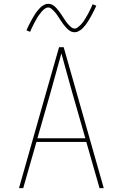

<svg xmlns="http://www.w3.org/2000/svg" viewBox="-20 -981 640 1001"><path d="M79 0 218 -490 288 -735H312L521 0H499L430 -241H170L101 0ZM175 -260H425L359 -490Q344 -543 329.5 -596Q315 -649 300 -703Q285 -649 270.5 -596Q256 -543 241 -490ZM369 -813Q356 -813 345.5 -819.5Q335 -826 326.5 -835Q318 -844 311 -853.5Q304 -863 297 -873.5Q290 -884 283 -895Q276 -906 268.5 -915Q261 -924 251 -933Q241 -942 231 -942Q226 -942 223.5 -941Q221 -940 217.5 -938Q214 -936 209.5 -932.5Q205 -929 200 -923.5Q195 -918 192.5 -914.5Q190 -911 187.5 -908Q185 -905 183 -902Q181 -899 178.5 -895.5Q176 -892 173.5 -888Q171 -884 169 -879.5Q167 -875 164 -870.5Q161 -866 158.5 -861Q156 -856 153.5 -850.5Q151 -845 148 -839.5Q145 -834 142.5 -828Q140 -822 137 -815L118 -823Q123 -835 128 -845Q133 -855 138 -864.5Q143 -874 147.5 -882Q152 -890 156.5 -897.5Q161 -905 165 -911Q169 -917 173.5 -922.5Q178 -928 185.5 -936.5Q193 -945 200.5 -950Q208 -955 215 -958Q222 -961 231 -961Q244 -961 254.5 -955Q265 -949 273.5 -939.5Q282 -930 289 -920.5Q296 -911 303 -900.5Q310 -890 317 -879Q324 -868 331.5 -859Q339 -850 349 -841Q359 -832 369 -832Q374 -832 376.5 -833Q379 -834 382.5 -836.5Q386 -839 390.5 -842.5Q395 -846 400 -851Q405 -856 407.5 -859.5Q410 -863 412.5 -866Q415 -869 417 -872Q419 -875 421.5 -879Q424 -883 426.5 -887Q429 -891 431 -895Q433 -899 436 -903.5Q439 -908 441.5 -913Q444 -918 446.5 -923.5Q449 -929 452 -934.5Q455 -940 457.5 -946Q460 -952 463 -959L482 -951Q477 -940 472 -929.5Q467 -919 462 -910Q457 -901 452.5 -892.5Q448 -884 443.5 -877Q439 -870 435 -863.5Q431 -857 426.5 -851.5Q422 -846 414.5 -837.5Q407 -829 399.5 -824Q392 -819 385 -816Q378 -813 369 -813Z"/></svg>

Font: Iosevka SS04 Thin Extended
Style: Regular
Weight: 100
Width: 7
Monospace: yes
Designer: Belleve Invis
Foundry: Belleve Invis
Version: Version 19.0.0; ttfautohint (v1.8.4)